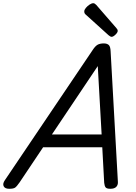

<svg xmlns="http://www.w3.org/2000/svg" viewBox="-77 -1160 848 1194"><path d="M-20 14Q-46 14 -54 -1.5Q-62 -17 -47 -39L500 -850Q515 -873 529.5 -881.5Q544 -890 569 -890Q588 -890 599 -880.5Q610 -871 611 -839L656 -31Q658 -11 646.5 1.5Q635 14 609 14Q587 14 580 5.5Q573 -3 571 -23L559 -244H191L45 -26Q27 0 16.5 7Q6 14 -20 14ZM246 -324H555L531 -749ZM617 -931Q613 -931 608 -934Q603 -937 598 -941L462 -1064Q452 -1072 449.5 -1077Q447 -1082 447 -1089Q447 -1099 457 -1111Q467 -1123 480 -1131.5Q493 -1140 503 -1140Q508 -1140 512.5 -1137Q517 -1134 522 -1129L647 -985Q653 -978 654 -975Q655 -972 655 -968Q655 -958 641 -944.5Q627 -931 617 -931Z"/></svg>

Font: Playwrite DK Loopet
Style: Regular
Weight: 400
Designer: Veronika Burian, José Scaglione
Foundry: TypeTogether
Version: Version 1.002